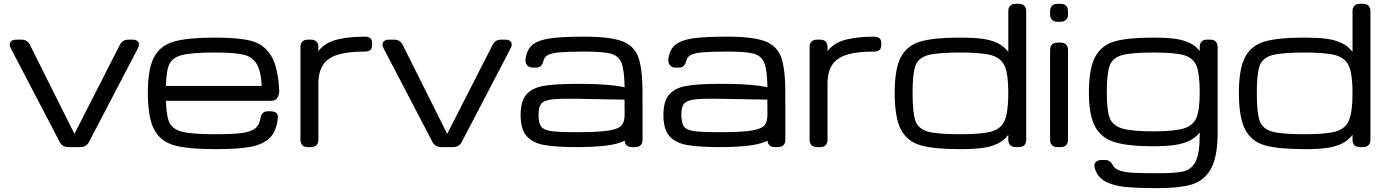

<svg xmlns="http://www.w3.org/2000/svg" viewBox="-20 -770 7256 1005"><path d="M64.9 -562.5H91.3Q107.4 -562.5 118.7 -555.7Q129.9 -548.8 137.2 -534.2L369.1 -70.3H370.1L606.9 -534.2Q614.3 -548.8 625.5 -555.7Q636.7 -562.5 652.8 -562.5H673.3Q696.3 -562.5 704.1 -549.3Q711.9 -536.1 701.2 -516.1L446.3 -27.8Q439 -13.7 427.5 -6.8Q416 0 399.9 0H338.4Q322.3 0 310.8 -6.8Q299.3 -13.7 292 -27.8L37.1 -516.1Q26.4 -536.1 34.4 -549.3Q42.5 -562.5 64.9 -562.5Z M753.9 -284.2Q753.9 -411.1 787.1 -472.2Q820.3 -533.2 892.8 -553.2Q965.3 -573.2 1106.4 -573.2Q1228.5 -573.2 1294.7 -556.2Q1360.8 -539.1 1398.2 -479.7Q1435.5 -420.4 1441.4 -295.9Q1442.4 -274.9 1432.4 -258.8Q1422.4 -242.7 1403.8 -242.7H1391.1Q1378.9 -242.7 1369.6 -246.8Q1360.4 -251 1355.5 -259.3Q1350.6 -267.6 1350.6 -279.3Q1351.1 -380.4 1328.9 -425.5Q1306.6 -470.7 1258.5 -482.9Q1210.4 -495.1 1106.4 -495.1Q981 -495.1 929.4 -481Q877.9 -466.8 862.8 -425.8Q847.7 -384.8 847.7 -284.2Q847.7 -179.7 862.8 -137.7Q877.9 -95.7 929 -81.5Q980 -67.4 1106.4 -67.4Q1197.3 -67.4 1244.4 -73.5Q1291.5 -79.6 1314.5 -96.9Q1337.4 -114.3 1343.3 -150.4Q1346.2 -168.9 1355.7 -178.2Q1365.2 -187.5 1383.3 -187.5H1395.5Q1415 -187.5 1425.3 -179.4Q1435.5 -171.4 1434.6 -156.2Q1428.7 -84.5 1392.6 -48.8Q1356.4 -13.2 1290 -1.2Q1223.6 10.7 1106.4 10.7Q964.4 10.7 892.3 -9.3Q820.3 -29.3 787.1 -91.6Q753.9 -153.8 753.9 -284.2ZM814.5 -320.3H1397.5Q1410.2 -320.3 1418.9 -315.9Q1427.7 -311.5 1432.1 -302.7Q1436.5 -293.9 1436.5 -281.2Q1436.5 -277.3 1435.5 -271.5Q1434.1 -262.2 1429.2 -255.6Q1424.3 -249 1416.3 -245.6Q1408.2 -242.2 1397.5 -242.2H814.5Q801.8 -242.2 793 -246.6Q784.2 -251 779.8 -259.8Q775.4 -268.6 775.4 -281.2Q775.4 -293.9 779.8 -302.7Q784.2 -311.5 793 -315.9Q801.8 -320.3 814.5 -320.3Z M1552.7 -39.1V-523.4Q1552.7 -542.5 1562.7 -552.5Q1572.8 -562.5 1591.8 -562.5H1607.4Q1626.5 -562.5 1636.5 -552.5Q1646.5 -542.5 1646.5 -523.4V-39.1Q1646.5 -20 1636.5 -10Q1626.5 0 1607.4 0H1591.8Q1572.8 0 1562.7 -10Q1552.7 -20 1552.7 -39.1ZM1888.7 -500Q1801.3 -500 1749.5 -484.1Q1697.8 -468.3 1673.6 -434.3Q1649.4 -400.4 1646.5 -343.8V-502.4Q1682.6 -548.3 1745.6 -563.2Q1808.6 -578.1 1888.7 -578.1Q1908.2 -578.1 1918 -570.3Q1927.7 -562.5 1927.7 -543.9V-534.2Q1927.7 -516.1 1918 -508.1Q1908.2 -500 1888.7 -500Z M2016.1 -562.5H2042.5Q2058.6 -562.5 2069.8 -555.7Q2081.1 -548.8 2088.4 -534.2L2320.3 -70.3H2321.3L2558.1 -534.2Q2565.4 -548.8 2576.7 -555.7Q2587.9 -562.5 2604 -562.5H2624.5Q2647.5 -562.5 2655.3 -549.3Q2663.1 -536.1 2652.3 -516.1L2397.5 -27.8Q2390.1 -13.7 2378.7 -6.8Q2367.2 0 2351.1 0H2289.6Q2273.4 0 2262 -6.8Q2250.5 -13.7 2243.2 -27.8L1988.3 -516.1Q1977.5 -536.1 1985.6 -549.3Q1993.7 -562.5 2016.1 -562.5Z M2705.1 -167.5Q2705.1 -239.7 2734.4 -274.4Q2763.7 -309.1 2824.2 -320.1Q2884.8 -331.1 3001.5 -331.1H3041Q3111.3 -330.1 3160.6 -325.9Q3210 -321.8 3249.5 -313.5Q3248 -403.3 3233.2 -440.7Q3218.3 -478 3177.7 -489Q3137.2 -500 3039.1 -500Q2953.6 -500 2910.2 -496.1Q2866.7 -492.2 2848.1 -482.2Q2829.6 -472.2 2824.7 -452.1Q2820.3 -433.6 2811.3 -424.8Q2802.2 -416 2784.7 -416H2768.6Q2749.5 -416 2739 -429.2Q2728.5 -442.4 2731 -461.9Q2737.8 -511.7 2768.1 -536.1Q2798.3 -560.5 2860.4 -569.3Q2922.4 -578.1 3039.1 -578.1Q3173.8 -578.1 3236.8 -554.2Q3299.8 -530.3 3321.5 -469.7Q3343.3 -409.2 3343.3 -281.2Q3343.3 -156.7 3313 -97.9Q3282.7 -39.1 3212.9 -19.5Q3143.1 0 3001.5 0Q2888.7 0 2827.6 -11.2Q2766.6 -22.5 2735.8 -58.3Q2705.1 -94.2 2705.1 -167.5ZM3249.5 -171.9 3249 -248.5 3001 -252.9Q2907.7 -254.4 2867.2 -249.3Q2826.7 -244.1 2812.5 -226.6Q2798.3 -209 2798.8 -167.5Q2799.3 -124.5 2813.2 -106.7Q2827.1 -88.9 2866.5 -83.5Q2905.8 -78.1 3001.5 -78.1Q3113.3 -78.1 3165.3 -86.4Q3217.3 -94.7 3233.6 -113.8Q3250 -132.8 3249.5 -171.9ZM3249.5 -39.1V-242.2Q3249.5 -261.2 3259.5 -271.2Q3269.5 -281.2 3288.6 -281.2H3304.2Q3323.2 -281.2 3333.3 -271.2Q3343.3 -261.2 3343.3 -242.2V-39.1Q3343.3 -20 3333.3 -10Q3323.2 0 3304.2 0H3288.6Q3269.5 0 3259.5 -10Q3249.5 -20 3249.5 -39.1Z M3452.6 -167.5Q3452.6 -239.7 3481.9 -274.4Q3511.2 -309.1 3571.8 -320.1Q3632.3 -331.1 3749 -331.1H3788.6Q3858.9 -330.1 3908.2 -325.9Q3957.5 -321.8 3997.1 -313.5Q3995.6 -403.3 3980.7 -440.7Q3965.8 -478 3925.3 -489Q3884.8 -500 3786.6 -500Q3701.2 -500 3657.7 -496.1Q3614.3 -492.2 3595.7 -482.2Q3577.1 -472.2 3572.3 -452.1Q3567.9 -433.6 3558.8 -424.8Q3549.8 -416 3532.2 -416H3516.1Q3497.1 -416 3486.6 -429.2Q3476.1 -442.4 3478.5 -461.9Q3485.4 -511.7 3515.6 -536.1Q3545.9 -560.5 3607.9 -569.3Q3669.9 -578.1 3786.6 -578.1Q3921.4 -578.1 3984.4 -554.2Q4047.4 -530.3 4069.1 -469.7Q4090.8 -409.2 4090.8 -281.2Q4090.8 -156.7 4060.5 -97.9Q4030.3 -39.1 3960.4 -19.5Q3890.6 0 3749 0Q3636.2 0 3575.2 -11.2Q3514.2 -22.5 3483.4 -58.3Q3452.6 -94.2 3452.6 -167.5ZM3997.1 -171.9 3996.6 -248.5 3748.5 -252.9Q3655.3 -254.4 3614.7 -249.3Q3574.2 -244.1 3560.1 -226.6Q3545.9 -209 3546.4 -167.5Q3546.9 -124.5 3560.8 -106.7Q3574.7 -88.9 3614 -83.5Q3653.3 -78.1 3749 -78.1Q3860.8 -78.1 3912.8 -86.4Q3964.8 -94.7 3981.2 -113.8Q3997.6 -132.8 3997.1 -171.9ZM3997.1 -39.1V-242.2Q3997.1 -261.2 4007.1 -271.2Q4017.1 -281.2 4036.1 -281.2H4051.8Q4070.8 -281.2 4080.8 -271.2Q4090.8 -261.2 4090.8 -242.2V-39.1Q4090.8 -20 4080.8 -10Q4070.8 0 4051.8 0H4036.1Q4017.1 0 4007.1 -10Q3997.1 -20 3997.1 -39.1Z M4217.8 -39.1V-523.4Q4217.8 -542.5 4227.8 -552.5Q4237.8 -562.5 4256.8 -562.5H4272.5Q4291.5 -562.5 4301.5 -552.5Q4311.5 -542.5 4311.5 -523.4V-39.1Q4311.5 -20 4301.5 -10Q4291.5 0 4272.5 0H4256.8Q4237.8 0 4227.8 -10Q4217.8 -20 4217.8 -39.1ZM4553.7 -500Q4466.3 -500 4414.6 -484.1Q4362.8 -468.3 4338.6 -434.3Q4314.5 -400.4 4311.5 -343.8V-502.4Q4347.7 -548.3 4410.6 -563.2Q4473.6 -578.1 4553.7 -578.1Q4573.2 -578.1 4583 -570.3Q4592.8 -562.5 4592.8 -543.9V-534.2Q4592.8 -516.1 4583 -508.1Q4573.2 -500 4553.7 -500Z M4663.1 -284.2Q4663.1 -410.6 4696 -471.9Q4729 -533.2 4799.6 -553.2Q4870.1 -573.2 5007.3 -573.2Q5073.2 -573.2 5119.1 -567.4Q5165 -561.5 5200 -545.2Q5234.9 -528.8 5257.8 -498.5V-64.5Q5234.9 -33.7 5200 -17.3Q5165 -1 5119.4 4.9Q5073.7 10.7 5007.3 10.7Q4869.6 10.7 4799.3 -9.3Q4729 -29.3 4696 -91.6Q4663.1 -153.8 4663.1 -284.2ZM5007.3 -495.1Q4886.2 -495.1 4836.4 -481Q4786.6 -466.8 4771.7 -425.8Q4756.8 -384.8 4756.8 -284.2Q4756.8 -179.7 4771.7 -137.7Q4786.6 -95.7 4835.9 -81.5Q4885.3 -67.4 5007.3 -67.4Q5120.1 -67.4 5170.4 -81.8Q5220.7 -96.2 5239.3 -140.1Q5257.8 -184.1 5257.8 -284.2Q5257.8 -380.4 5239.3 -423.3Q5220.7 -466.3 5170.2 -480.7Q5119.6 -495.1 5007.3 -495.1ZM5257.8 -39.1V-710.9Q5257.8 -730 5267.8 -740Q5277.8 -750 5296.9 -750H5312.5Q5331.5 -750 5341.6 -740Q5351.6 -730 5351.6 -710.9V-39.1Q5351.6 -20 5341.6 -10Q5331.5 0 5312.5 0H5296.9Q5277.8 0 5267.8 -10Q5257.8 -20 5257.8 -39.1Z M5515.6 -546.9H5531.2Q5550.3 -546.9 5560.3 -536.9Q5570.3 -526.9 5570.3 -507.8V-39.1Q5570.3 -20 5560.3 -10Q5550.3 0 5531.2 0H5515.6Q5496.6 0 5486.6 -10Q5476.6 -20 5476.6 -39.1V-507.8Q5476.6 -526.9 5486.6 -536.9Q5496.6 -546.9 5515.6 -546.9ZM5515.6 -750H5531.2Q5550.3 -750 5560.3 -740Q5570.3 -730 5570.3 -710.9V-695.3Q5570.3 -676.3 5560.3 -666.3Q5550.3 -656.2 5531.2 -656.2H5515.6Q5496.6 -656.2 5486.6 -666.3Q5476.6 -676.3 5476.6 -695.3V-710.9Q5476.6 -730 5486.6 -740Q5496.6 -750 5515.6 -750Z M5710 107.9Q5705.1 89.4 5715.8 78.4Q5726.6 67.4 5747.1 67.4H5765.1Q5777.3 67.4 5784.9 72Q5792.5 76.7 5799.8 86.4Q5803.7 92.8 5807.6 99.1Q5818.8 116.7 5847.4 124.8Q5876 132.8 5917.5 134.8Q5959 136.7 6038.6 136.7Q6132.8 136.7 6174.6 127.2Q6216.3 117.7 6238 75.9Q6259.8 34.2 6259.8 -63.5V-76.7Q6237.8 -48.3 6204.1 -32.5Q6170.4 -16.6 6125.5 -10.5Q6080.6 -4.4 6017.6 -4.4Q5886.7 -4.4 5816.2 -25.4Q5745.6 -46.4 5712.6 -106.4Q5679.7 -166.5 5679.7 -285.2Q5679.7 -411.1 5712.6 -472.4Q5745.6 -533.7 5814.9 -553.5Q5884.3 -573.2 6017.6 -573.2Q6081.5 -573.2 6126.2 -567.6Q6170.9 -562 6204.3 -546.6Q6237.8 -531.2 6259.8 -502.9V-523.4Q6259.8 -542.5 6269.8 -552.5Q6279.8 -562.5 6298.8 -562.5H6314.5Q6333.5 -562.5 6343.5 -552.5Q6353.5 -542.5 6353.5 -523.4V-59.6Q6351.1 60.1 6315.4 119.1Q6279.8 178.2 6215.3 196.5Q6150.9 214.8 6038.6 214.8Q5932.6 214.8 5869.6 208.5Q5806.6 202.1 5764.4 179Q5722.2 155.8 5710 107.9ZM6017.6 -495.1Q5900.4 -495.1 5851.8 -481Q5803.2 -466.8 5788.3 -425.8Q5773.4 -384.8 5773.4 -285.2Q5773.4 -192.9 5788.3 -153.1Q5803.2 -113.3 5852.8 -97.9Q5902.3 -82.5 6017.6 -82.5Q6127 -82.5 6176.5 -97.9Q6226.1 -113.3 6242.9 -154.3Q6259.8 -195.3 6259.8 -285.2Q6259.8 -382.3 6243.2 -424.6Q6226.6 -466.8 6178 -481Q6129.4 -495.1 6017.6 -495.1Z M6464.8 -284.2Q6464.8 -410.6 6497.8 -471.9Q6530.8 -533.2 6601.3 -553.2Q6671.9 -573.2 6809.1 -573.2Q6875 -573.2 6920.9 -567.4Q6966.8 -561.5 7001.7 -545.2Q7036.6 -528.8 7059.6 -498.5V-64.5Q7036.6 -33.7 7001.7 -17.3Q6966.8 -1 6921.1 4.9Q6875.5 10.7 6809.1 10.7Q6671.4 10.7 6601.1 -9.3Q6530.8 -29.3 6497.8 -91.6Q6464.8 -153.8 6464.8 -284.2ZM6809.1 -495.1Q6688 -495.1 6638.2 -481Q6588.4 -466.8 6573.5 -425.8Q6558.6 -384.8 6558.6 -284.2Q6558.6 -179.7 6573.5 -137.7Q6588.4 -95.7 6637.7 -81.5Q6687 -67.4 6809.1 -67.4Q6921.9 -67.4 6972.2 -81.8Q7022.5 -96.2 7041 -140.1Q7059.6 -184.1 7059.6 -284.2Q7059.6 -380.4 7041 -423.3Q7022.5 -466.3 6971.9 -480.7Q6921.4 -495.1 6809.1 -495.1ZM7059.6 -39.1V-710.9Q7059.6 -730 7069.6 -740Q7079.6 -750 7098.6 -750H7114.3Q7133.3 -750 7143.3 -740Q7153.3 -730 7153.3 -710.9V-39.1Q7153.3 -20 7143.3 -10Q7133.3 0 7114.3 0H7098.6Q7079.6 0 7069.6 -10Q7059.6 -20 7059.6 -39.1Z"/></svg>

Font: Gyrochrome
Style: Regular
Weight: 400
Designer: David Moles
Foundry: David Moles
Version: Version 1.005;Glyphs 3.2.3 (3260)